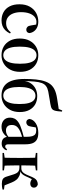

<svg xmlns="http://www.w3.org/2000/svg" viewBox="819 -1640 834 2512"><g transform="rotate(90 1236.0 -384.0)"><path d="M247 13Q186 13 138 -14Q90 -41 63 -93.5Q36 -146 36 -221Q36 -302 67.5 -357Q99 -412 150 -440Q201 -468 262 -468Q306 -468 338.5 -452.5Q371 -437 390 -410.5Q409 -384 413 -351Q410 -331 398.5 -321Q387 -311 367 -311Q347 -311 332 -325.5Q317 -340 313 -372L300 -449L340 -421Q323 -436 304 -440Q285 -444 268 -444Q229 -444 200 -419.5Q171 -395 155 -349.5Q139 -304 139 -241Q139 -186 155 -142Q171 -98 203.5 -72.5Q236 -47 284 -47Q310 -47 331.5 -54.5Q353 -62 370.5 -75.5Q388 -89 403 -108L418 -98Q400 -60 374.5 -35Q349 -10 317 1.5Q285 13 247 13Z M702 13Q639 13 590 -15Q541 -43 512.5 -96.5Q484 -150 484 -226Q484 -302 513.5 -356Q543 -410 592 -439Q641 -468 702 -468Q766 -468 815 -439.5Q864 -411 892 -358Q920 -305 920 -229Q920 -154 890.5 -99.5Q861 -45 812 -16Q763 13 702 13ZM702 -10Q737 -10 762 -33Q787 -56 800.5 -104.5Q814 -153 814 -229Q814 -305 800.5 -352.5Q787 -400 762 -422.5Q737 -445 702 -445Q668 -445 642.5 -422Q617 -399 603.5 -350.5Q590 -302 590 -226Q590 -151 603.5 -103Q617 -55 642.5 -32.5Q668 -10 702 -10Z M1230 13Q1181 13 1141 -3Q1101 -19 1072.5 -54Q1044 -89 1028.5 -147Q1013 -205 1013 -289Q1013 -369 1020 -438Q1027 -507 1046 -559.5Q1065 -612 1098 -644Q1118 -663 1143 -676.5Q1168 -690 1200.5 -699.5Q1233 -709 1274 -715Q1293 -718 1316.5 -721.5Q1340 -725 1364 -729Q1388 -733 1406 -735L1425 -781L1440 -778Q1438 -748 1435 -722.5Q1432 -697 1425.5 -678Q1419 -659 1407 -649Q1396 -640 1378.5 -634.5Q1361 -629 1338 -625.5Q1315 -622 1285 -617Q1221 -607 1178 -598.5Q1135 -590 1109 -571Q1080 -551 1066 -512.5Q1052 -474 1047 -415.5Q1042 -357 1038 -278L1036 -270Q1043 -330 1071 -371Q1099 -412 1142.5 -433Q1186 -454 1237 -454Q1299 -454 1345.5 -427.5Q1392 -401 1419 -350Q1446 -299 1446 -225Q1446 -151 1416.5 -97.5Q1387 -44 1338 -15.5Q1289 13 1230 13ZM1230 -10Q1265 -10 1289.5 -32Q1314 -54 1327.5 -101Q1341 -148 1341 -221Q1341 -296 1328.5 -341.5Q1316 -387 1291.5 -409Q1267 -431 1233 -431Q1198 -431 1172 -409Q1146 -387 1132 -340Q1118 -293 1118 -219Q1118 -146 1131.5 -99.5Q1145 -53 1170 -31.5Q1195 -10 1230 -10Z M1637 13Q1586 13 1552.5 -16Q1519 -45 1519 -100Q1519 -131 1532.5 -158Q1546 -185 1580.5 -208.5Q1615 -232 1678 -251Q1695 -257 1717 -263Q1739 -269 1766.5 -276.5Q1794 -284 1824 -291V-273Q1779 -259 1748.5 -249.5Q1718 -240 1703 -233Q1669 -218 1650 -201Q1631 -184 1623 -165Q1615 -146 1615 -123Q1615 -82 1635 -63.5Q1655 -45 1685 -45Q1704 -45 1720 -49.5Q1736 -54 1755 -66.5Q1774 -79 1799 -104L1807 -65H1777Q1756 -37 1734 -19.5Q1712 -2 1688 5.5Q1664 13 1637 13ZM1859 11Q1816 11 1794 -10.5Q1772 -32 1770 -70V-73V-312Q1770 -361 1761.5 -389Q1753 -417 1735 -429Q1717 -441 1686 -441Q1669 -441 1653 -436.5Q1637 -432 1620 -426L1649 -448L1636 -372Q1632 -340 1616.5 -325.5Q1601 -311 1581 -311Q1561 -311 1550.5 -322Q1540 -333 1536 -353Q1544 -404 1594.5 -436Q1645 -468 1720 -468Q1771 -468 1804 -450.5Q1837 -433 1852.5 -396Q1868 -359 1868 -301V-78Q1868 -54 1875.5 -44.5Q1883 -35 1895 -35Q1906 -35 1914.5 -40.5Q1923 -46 1935 -60L1947 -50Q1936 -23 1914 -6Q1892 11 1859 11Z M1981 0V-19L2072 -32H2118L2209 -19V0ZM1981 -436V-455H2209V-436L2118 -423H2072ZM2042 0Q2044 -24 2044.5 -60Q2045 -96 2045.5 -135Q2046 -174 2046 -205V-249Q2046 -281 2045.5 -320Q2045 -359 2044.5 -395Q2044 -431 2042 -455H2149Q2147 -431 2146 -395Q2145 -359 2144.5 -320Q2144 -281 2144 -249V-205Q2144 -174 2144.5 -135Q2145 -96 2146 -60Q2147 -24 2149 0ZM2289 -58 2260 -150Q2253 -170 2243.5 -186Q2234 -202 2217.5 -211.5Q2201 -221 2173 -221H2109V-246H2184Q2205 -246 2221 -256Q2237 -266 2251 -288.5Q2265 -311 2280 -349Q2296 -390 2310 -414Q2324 -438 2343 -449Q2362 -460 2392 -462Q2413 -456 2424 -443Q2435 -430 2435 -412Q2435 -389 2420.5 -376Q2406 -363 2384 -363Q2361 -363 2343.5 -372.5Q2326 -382 2314 -390L2339 -408Q2328 -392 2318.5 -373Q2309 -354 2301 -337Q2286 -300 2272 -277Q2258 -254 2239.5 -242Q2221 -230 2193 -226V-236Q2247 -235 2279.5 -220.5Q2312 -206 2332.5 -181Q2353 -156 2367 -121L2413 -7L2341 -35L2460 -19V0Q2445 4 2425 6.5Q2405 9 2386 9Q2345 9 2323 -4Q2301 -17 2289 -58Z"/></g></svg>

Font: Source Serif 4 60pt SemiBold
Style: Regular
Weight: 600
Version: Version 4.004;hotconv 1.0.116;makeotfexe 2.5.65601